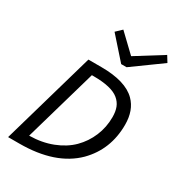

<svg xmlns="http://www.w3.org/2000/svg" viewBox="-214 -1046 1071 1172"><g transform="rotate(30 321.0 -460.0)"><path d="M267.1 -881.8 307.1 -919.9 429.2 -803.2 616.2 -919.9 642.1 -877.9 439 -731H400.9ZM213.9 -654.8H305.2Q476.1 -654.8 548.8 -582Q606.9 -523.9 606.9 -421.9Q606.9 -248 491.2 -130.9Q358.9 0 105 0H25.9ZM517.1 -423.8Q517.1 -463.4 506.1 -491.7Q495.1 -520 469.7 -541Q444.3 -562 400.1 -572.5Q356 -583 292 -583H279.8L132.8 -71.8Q221.2 -72.8 294.4 -101.3Q367.7 -129.9 415.8 -177.7Q463.9 -225.6 490.5 -289.1Q517.1 -352.5 517.1 -423.8Z"/></g></svg>

Font: IntelOne Mono
Style: Italic
Weight: 400
Italic angle: -16°
Designer: Fred Shallcrass
Foundry: Frere-Jones Type LLC
Version: Version 1.200;hotconv 1.1.0;makeotfexe 2.6.0;FJTRelease1.2